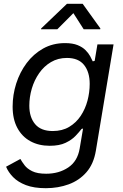

<svg xmlns="http://www.w3.org/2000/svg" viewBox="-20 -781 653 1017"><path d="M222.7 215.8Q159.7 215.8 117.2 199.5Q74.7 183.1 49.3 157Q23.9 130.9 12.2 102.1L87.9 61Q96.2 75.7 109.9 94Q123.5 112.3 150.4 125.7Q177.2 139.2 224.6 139.2Q292 139.2 341.3 106.2Q390.6 73.2 401.9 6.3L419.9 -100.1L412.1 -98.1Q399.9 -82 379.9 -61Q359.9 -40 327.1 -24.4Q294.4 -8.8 243.2 -8.8Q185.1 -8.8 140.9 -33Q96.7 -57.1 71.8 -103.5Q46.9 -149.9 46.9 -216.3Q46.9 -278.8 65.9 -338.6Q85 -398.4 121.1 -446.8Q157.2 -495.1 208.5 -523.9Q259.8 -552.7 324.2 -552.7Q364.7 -552.7 391.1 -542Q417.5 -531.2 433.3 -515.1Q449.2 -499 457.8 -482.9Q466.3 -466.8 471.2 -456.1L481.4 -458.5L496.1 -545.9H581.5L487.8 17.1Q476.1 87.4 438 131.1Q399.9 174.8 344 195.3Q288.1 215.8 222.7 215.8ZM259.3 -86.9Q309.6 -86.9 346.4 -108.9Q383.3 -130.9 407.5 -167.2Q431.6 -203.6 443.4 -247.8Q455.1 -292 455.1 -336.9Q455.1 -399.4 425.3 -436.8Q395.5 -474.1 334.5 -474.1Q287.1 -474.1 250 -452.1Q212.9 -430.2 187.3 -393.3Q161.6 -356.4 148.4 -311.5Q135.3 -266.6 135.3 -221.2Q135.3 -160.2 166 -123.5Q196.8 -86.9 259.3 -86.9ZM283.7 -626H197.3L198.2 -630.4L334.5 -760.7H418L511.7 -630.4L510.7 -626H423.3L368.7 -711.4Z"/></svg>

Font: Inter
Style: Italic
Weight: 400
Italic angle: -9.3988°
Designer: Rasmus Andersson
Foundry: rsms
Version: Version 4.001;git-66647c0bb